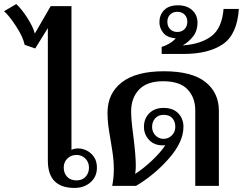

<svg xmlns="http://www.w3.org/2000/svg" viewBox="-100 -913 1193 943"><path d="M135 -124V-775L73 -675L21 -693Q13 -732 -21 -784Q-55 -836 -80 -858L-20 -893Q7 -868 35 -824Q63 -780 71 -748L149 -883H251V-177Q265 -184 285 -184Q304 -184 325 -174Q346 -164 361 -143Q376 -122 376 -90Q376 -45 344.5 -17.5Q313 10 266 10Q135 10 135 -124ZM337 -90Q337 -116 319.5 -134Q302 -152 276 -152Q249 -152 231 -134.5Q213 -117 213 -90Q213 -63 229.5 -45Q246 -27 276 -27Q304 -27 320.5 -45Q337 -63 337 -90Z M459 -82Q459 -125 452 -169Q445 -213 444 -220Q436 -265 432 -295.5Q428 -326 428 -359Q428 -454 498 -508.5Q568 -563 705 -563Q842 -563 908.5 -510.5Q975 -458 975 -369V0H859V-371Q859 -434 821 -474Q783 -514 701 -514Q622 -514 583 -473Q544 -432 544 -365Q544 -325 555 -244Q567 -148 567 -100Q567 -79 564 -59Q606 -86 648.5 -126.5Q691 -167 712 -200Q708 -199 700 -199Q657 -199 632 -226Q607 -253 607 -290Q607 -331 633.5 -357Q660 -383 703 -383Q750 -383 775.5 -356.5Q801 -330 801 -290Q801 -216 730 -135Q659 -54 568 0H451Q459 -39 459 -82ZM761 -290Q761 -316 746.5 -332.5Q732 -349 703 -349Q678 -349 662.5 -332Q647 -315 647 -290Q647 -265 663.5 -248Q680 -231 703 -231Q727 -231 744 -248Q761 -265 761 -290Z M694 -683Q711 -687 731.5 -699Q752 -711 763 -725Q721 -728 702 -751.5Q683 -775 683 -804Q683 -839 706 -863Q729 -887 774 -887Q818 -887 844 -863Q870 -839 870 -802Q870 -761 847.5 -733Q825 -705 797 -690Q886 -696 938 -735Q990 -774 998 -869H1073Q1065 -744 994.5 -696Q924 -648 801 -648H694ZM820 -806Q820 -828 806.5 -841.5Q793 -855 771 -855Q749 -855 735.5 -841.5Q722 -828 722 -806Q722 -784 735.5 -770Q749 -756 771 -756Q793 -756 806.5 -770Q820 -784 820 -806Z"/></svg>

Font: Taviraj Medium
Style: Regular
Weight: 500
Designer: Katatrad Team
Foundry: CadsonDemak
Version: Version 1.030